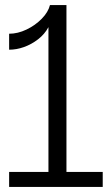

<svg xmlns="http://www.w3.org/2000/svg" viewBox="-20 -737 441 757"><path d="M16 0V-59H171V-630Q156 -602 130 -582Q104 -562 74.5 -551.5Q45 -541 16 -541V-604Q50 -604 84.5 -620.5Q119 -637 144.5 -663Q170 -689 177 -717H242V-59H385V0Z"/></svg>

Font: Parkinsans Light
Style: Regular
Weight: 300
Designer: Red Stone, Indian Type Foundry
Foundry: Indian Type Foundry
Version: Version 1.000